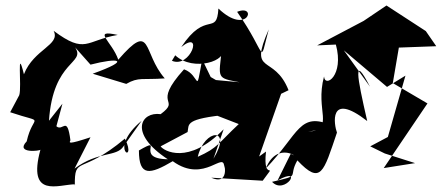

<svg xmlns="http://www.w3.org/2000/svg" viewBox="-20 -633 1606 698"><path d="M207 -256 158 -194C173 -417 293 -400 253 -461L309 -398C409 -424 462 -417 317 -365L439 -328C484 -354 499 -342 579 -348C497 -441 535 -560 410 -416C387 -483 312 -527 408 -506C291 -486 292 -434 175 -521C201 -469 103 -455 67 -363C40 -472 60 -318 50 -287L17 -225C150 -180 100 -223 77 -119C34 -74 127 -84 127 -89C78 91 194 37 253 37L252 42C251 -70 272 7 434 -129C483 -32 366 -86 495 -194L429 -101C403 -61 338 -85 251 -20L309 -134C227 -107 231 -113 236 -123C224 -216 209 -153 185 -174Z M922 -64 1002 -292 1029 -305C976 -439 882 -356 957 -526C920 -391 954 -431 842 -590C917 -620 880 -501 774 -602C768 -500 729 -598 639 -462C721 -528 673 -383 605 -412L617 -432C683 -370 812 -413 787 -457C774 -346 767 -350 851 -334L765 -342L746 -353L715 -417C690 -279 709 -360 649 -381C528 -247 641 -275 564 -218C493 -228 445 -149 590 -54C464 -56 583 -142 485 -86C485 10 525 2 608 -47C725 38 797 -92 795 -22C789 -65 824 46 748 13L935 24C993 -55 934 37 947 -82ZM662 -153C668 -182 649 -201 815 -217L755 -218L848 -182C772 -111 773 -96 699 -63C723 -166 827 -172 756 -56L793 -163C665 -31 574 -85 564 -101Z M1528 -520 1385 -613 1302 -557 1133 -468 1201 -471C1232 -358 1161 -312 1158 -355C1124 -228 1200 -168 1100 -153L1189 -176C1067 -229 1069 -149 946 -20C989 -127 1078 -49 1037 -74L989 23C1087 -32 1015 78 969 28C1078 3 1025 14 1061 -50C1147 41 1156 -7 1205 -151C1195 -177 1172 -304 1315 -193C1277 -358 1263 -437 1325 -318L1230 -450L1387 -317L1454 -358L1390 -135L1326 -101L1379 -75L1489 -40L1375 -22L1534 -257L1408 -331L1430 -460L1566 -465Z"/></svg>

Font: Asimov Silicon
Style: Regular
Weight: 400
Designer: Google
Version: Version 2.000980; 2014